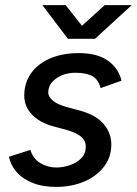

<svg xmlns="http://www.w3.org/2000/svg" viewBox="-20 -720 536 752"><path d="M201 12Q145 12 105.5 -4.5Q66 -21 43.5 -48Q21 -75 15 -106L99 -133Q109 -99 137.5 -81.5Q166 -64 200 -64Q228 -64 255 -73.5Q282 -83 299 -101Q316 -119 316 -146Q316 -170 296.5 -185.5Q277 -201 238 -212L193 -224Q136 -239 105.5 -271Q75 -303 75 -345Q75 -396 102 -433.5Q129 -471 177 -491.5Q225 -512 289 -512Q361 -512 402.5 -482.5Q444 -453 456 -404L374 -375Q365 -409 341.5 -422Q318 -435 276 -435Q232 -435 200.5 -413Q169 -391 169 -357Q169 -341 187.5 -325.5Q206 -310 244 -300L285 -289Q353 -272 384.5 -236Q416 -200 416 -154Q416 -103 386 -65.5Q356 -28 307.5 -8Q259 12 201 12ZM247 -568V-570L390 -700H496L352 -568ZM246 -568 146 -700H237L340 -570L339 -568Z"/></svg>

Font: Figtree Light Medium
Style: Italic
Weight: 500
Italic angle: -9.5°
Version: Version 2.000